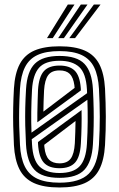

<svg xmlns="http://www.w3.org/2000/svg" viewBox="-20 -812 521 841"><path d="M240.8 9.2Q170.8 9.2 128.1 -10.4Q85.5 -30 65 -71.1Q44.5 -112.2 41 -176.5Q38.8 -220.2 37.9 -259.9Q37 -299.5 37.8 -339.5Q38.5 -379.5 41 -424.2Q45 -490.8 66.6 -531.5Q88.2 -572.2 131.1 -590.8Q174 -609.2 240.8 -609.2Q308.8 -609.2 351.4 -590.4Q394 -571.5 415.1 -530.6Q436.2 -489.8 440 -424Q443.2 -361.2 443.5 -302.4Q443.8 -243.5 440 -176.5Q436 -110 414.5 -69.1Q393 -28.2 350.5 -9.5Q308 9.2 240.8 9.2ZM240.8 -11.8Q329.8 -11.8 369 -51.2Q408.2 -90.8 413.5 -178Q417.2 -245 417.1 -301.2Q417 -357.5 413.5 -422.8Q410.2 -480.2 392.5 -516.8Q374.8 -553.2 337.9 -570.8Q301 -588.2 240.8 -588.2Q182 -588.2 145 -571.4Q108 -554.5 89.5 -517.9Q71 -481.2 67.5 -422.8Q64.8 -373.8 64 -334Q63.2 -294.2 64.2 -257.1Q65.2 -220 67.5 -177.8Q70.5 -120 88.5 -83.2Q106.5 -46.5 143.6 -29.1Q180.8 -11.8 240.8 -11.8ZM240.8 -33Q163.5 -33 130.8 -68.4Q98 -103.8 93.8 -180.2Q91.5 -223.5 90.6 -262Q89.8 -300.5 90.6 -339.2Q91.5 -378 94 -421Q98.5 -499.5 132.8 -533.2Q167 -567 240.8 -567Q316.8 -567 349.8 -532.4Q382.8 -497.8 387 -421.5Q389.5 -374.8 390.2 -336.1Q391 -297.5 390.2 -260.1Q389.5 -222.8 387 -179.5Q382.5 -103.8 349.8 -68.4Q317 -33 240.8 -33ZM240.8 -54.2Q301.2 -54.2 329 -83.9Q356.8 -113.5 360.8 -182.2Q363.8 -232.5 364.1 -278.9Q364.5 -325.2 362.8 -375L119 -202.2Q119.2 -198.8 119.4 -196Q119.5 -193.2 119.8 -189.9Q120 -186.5 120.2 -180.8Q124 -109.8 153.6 -82Q183.2 -54.2 240.8 -54.2ZM240.8 -75.2Q193.5 -75.2 171.6 -100.1Q149.8 -125 146.5 -182.2Q146.5 -183.5 146.5 -184.8Q146.5 -186 146.5 -187.4Q146.5 -188.8 146.2 -189.8L337.2 -329.8Q338 -293.8 337.2 -257.6Q336.5 -221.5 334.2 -183Q331 -124.5 308.9 -99.9Q286.8 -75.2 240.8 -75.2ZM240.8 -96.5Q274.2 -96.5 289.6 -117.1Q305 -137.8 307.8 -184.5Q308.8 -206 309.8 -234.2Q310.8 -262.5 310.8 -282L173.8 -177.8Q174 -176.5 174 -174.8Q174 -173 174.1 -171.2Q174.2 -169.5 174.5 -167.5Q178.5 -129 194.8 -112.8Q211 -96.5 240.8 -96.5ZM118 -231 361.5 -403.8Q361.2 -408 361.1 -412.5Q361 -417 360.8 -420Q356.8 -491.5 326.9 -518.6Q297 -545.8 240.8 -545.8Q177.8 -545.8 150.9 -515.1Q124 -484.5 120.2 -418.5Q117.5 -368.8 116.9 -323.1Q116.2 -277.5 118 -231ZM143.5 -276.2Q143.2 -291.5 143.6 -318.2Q144 -345 144.9 -372.6Q145.8 -400.2 146.5 -417.8Q150 -475.2 171.9 -500Q193.8 -524.8 240.8 -524.8Q284.2 -524.8 306.9 -502.9Q329.5 -481 333.8 -426.5Q334 -424.8 334 -422.9Q334 -421 334.1 -419.1Q334.2 -417.2 334.2 -415.8ZM170 -323 306.8 -427Q306.5 -429.2 306.2 -433.2Q306 -437.2 305.8 -438.5Q301 -472.8 285.8 -488.1Q270.5 -503.5 240.8 -503.5Q206 -503.5 190.9 -482.5Q175.8 -461.5 173 -416.2Q172 -395.2 171 -367.9Q170 -340.5 170 -323ZM185.8 -645 277 -792H306.2L211 -645ZM283.5 -645 391 -792H420.2L308.8 -645ZM234.8 -645 334 -792H363.2L259.8 -645Z"/></svg>

Font: Big Shoulders Inline Text Thin ExtraBold
Style: Regular
Weight: 800
Version: Version 2.002